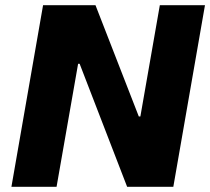

<svg xmlns="http://www.w3.org/2000/svg" viewBox="-20 -720 810 740"><path d="M24 0H198L281 -474H287L470 0H648L770 -700H596L521 -271H515L348 -700H146Z"/></svg>

Font: Fixel Display ExtraBold
Style: Italic
Weight: 800
Italic angle: -10°
Designer: AlfaBravo + MacPaw
Foundry: Kyrylo Tkachov, Marchela Mozhyna, Serhii Makarenko, Maria Weinstein, Zakhar Kryvoshyya
Version: Version 1.210;Glyphs 3.2 (3217)